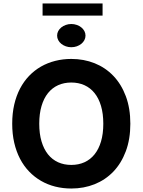

<svg xmlns="http://www.w3.org/2000/svg" viewBox="-20 -1077 822 1107"><path d="M391 -737.2Q463.4 -737.2 525.6 -712.4Q587.7 -687.5 633.5 -639.7Q679.3 -592 705.4 -522.4Q731.5 -452.8 731.5 -363.6Q731.5 -274.5 705.4 -204.9Q679.3 -135.3 633.5 -87.5Q587.7 -39.8 525.6 -14.9Q463.4 9.9 391 9.9Q342.7 9.9 298.5 -1.2Q254.3 -12.4 216.4 -34.3Q178.6 -56.1 147.9 -88.1Q117.2 -120 95.5 -161.6Q73.9 -203.1 62.1 -253.7Q50.4 -304.3 50.4 -363.6Q50.4 -423.3 62.1 -474.1Q73.9 -524.9 95.5 -566.2Q117.2 -607.6 147.9 -639.6Q178.6 -671.5 216.4 -693.2Q254.3 -714.8 298.5 -726Q342.7 -737.2 391 -737.2ZM391 -126.1Q432.9 -126.1 467 -141.5Q501.1 -157 525.2 -187.1Q549.4 -217.3 562.5 -261.5Q575.6 -305.8 575.6 -363.6Q575.6 -421.5 562.5 -465.9Q549.4 -510.3 525.2 -540.3Q501.1 -570.3 467 -585.8Q432.9 -601.2 391 -601.2Q349.1 -601.2 315 -585.8Q280.9 -570.3 256.7 -540.3Q232.6 -510.3 219.5 -465.9Q206.3 -421.5 206.3 -363.6Q206.3 -305.8 219.5 -261.5Q232.6 -217.3 256.7 -187.1Q280.9 -157 315 -141.5Q349.1 -126.1 391 -126.1ZM571.4 -1057.2V-986.9H225.5V-1057.2ZM309.3 -871.8Q309.3 -885.7 315.7 -897.7Q322.1 -909.8 333.3 -918.9Q344.5 -927.9 359.4 -933.2Q374.3 -938.6 391 -938.6Q408 -938.6 422.9 -933.2Q437.9 -927.9 449 -918.9Q460.2 -909.8 466.6 -897.7Q473 -885.7 473 -871.8Q473 -858 466.6 -845.7Q460.2 -833.5 449 -824.4Q437.9 -815.3 422.9 -810Q408 -804.7 391 -804.7Q374.3 -804.7 359.4 -810Q344.5 -815.3 333.3 -824.4Q322.1 -833.5 315.7 -845.7Q309.3 -858 309.3 -871.8Z"/></svg>

Font: Cannonade
Style: Bold
Weight: 700
Designer: Rasmus Andersson
Foundry: rsms
Version: Version 3.012;git-f93a4a705